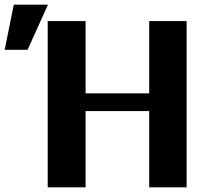

<svg xmlns="http://www.w3.org/2000/svg" viewBox="-100 -801 875 821"><path d="M-80 -588H18L105 -781H-41ZM104 0H266V-326H538V0H698V-711H538V-402H266V-711H104Z"/></svg>

Font: Aerodynamic
Style: Bd
Weight: 500
Designer: Google
Version: Version 2.000980; 2014